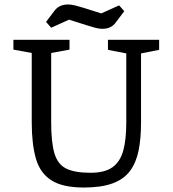

<svg xmlns="http://www.w3.org/2000/svg" viewBox="-20 -826 772 859"><path d="M355 13Q260 13 209.5 -19.5Q159 -52 140.5 -117Q122 -182 122 -278V-589L40 -604V-648H291V-604L209 -589V-278Q209 -189 223.5 -140Q238 -91 276 -72Q314 -53 385 -53Q449 -53 483.5 -78Q518 -103 531.5 -152.5Q545 -202 545 -278V-587L463 -603V-648H692V-603L611 -587V-278Q611 -206 600 -152Q589 -98 561.5 -61Q534 -24 483.5 -5.5Q433 13 355 13ZM438 -697Q423 -697 405 -702Q387 -707 368 -713L289 -738L209 -702L186 -728L223 -777Q234 -792 249.5 -799Q265 -806 284 -806Q299 -806 317 -801.5Q335 -797 354 -791L433 -766L513 -802L536 -776L499 -727Q488 -711 472.5 -704Q457 -697 438 -697Z"/></svg>

Font: Faustina
Style: Regular
Weight: 400
Designer: Alfonso Garcia
Foundry: http://www.omnibus-type.com
Version: Version 1.200